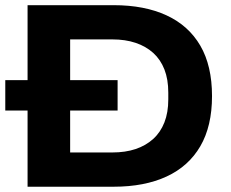

<svg xmlns="http://www.w3.org/2000/svg" viewBox="-20 -707 876 727"><path d="M0 -288.5V-403.5H425.3V-288.5ZM84.4 0V-687.4H410.5Q527.2 -687.4 610.7 -648.8Q694.2 -610.2 738.5 -534.1Q782.8 -458 782.8 -343.2Q782.8 -229.4 738.5 -153.3Q694.2 -77.2 610.7 -38.6Q527.2 0 410.5 0ZM245.6 -129.7H405.4Q454.6 -129.7 493.3 -142.6Q532.1 -155.6 560 -180.8Q587.8 -206 602.5 -243.5Q617.2 -281 617.2 -330.3V-356.6Q617.2 -406.7 602.5 -444.2Q587.8 -481.7 560 -506.8Q532.1 -531.9 493.3 -544.8Q454.6 -557.8 405.4 -557.8H245.6Z"/></svg>

Font: Archivo SemiBold SemiExpanded
Style: Regular
Weight: 600
Width: 6
Version: Version 2.001